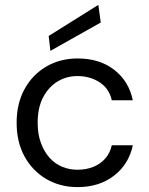

<svg xmlns="http://www.w3.org/2000/svg" viewBox="-20 -753 611 785"><path d="M297 12Q226 12 169.5 -21Q113 -54 80.5 -113Q48 -172 48 -251Q48 -330 80.5 -389Q113 -448 169.5 -481Q226 -514 297 -514Q387 -514 447 -467.5Q507 -421 523 -343H437Q427 -390 388 -416Q349 -442 296 -442Q253 -442 216.5 -420.5Q180 -399 157 -356.5Q134 -314 134 -251Q134 -204 147.5 -168Q161 -132 183 -107.5Q205 -83 234.5 -71Q264 -59 296 -59Q332 -59 361 -70.5Q390 -82 410 -104.5Q430 -127 437 -159H523Q507 -82 446.5 -35Q386 12 297 12ZM186 -545 179 -606 382 -733 392 -661Z"/></svg>

Font: DM Sans 16pt
Style: Regular
Weight: 400
Version: Version 4.004;gftools[0.9.30]